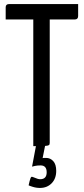

<svg xmlns="http://www.w3.org/2000/svg" viewBox="-20 -720 413 946"><path d="M365 -641Q365 -624 348 -624H225V-16Q225 -8 221 -5Q217 -2 202 -1L190 59Q191 58 207 58Q228 58 242.5 74Q257 90 257 122Q257 160 234.5 183Q212 206 177 206Q158 206 139.5 200Q121 194 121 193Q122 188 126 172Q130 156 134 152Q137 149 152 156Q167 163 178 163Q210 163 210 129Q210 95 180 95Q164 95 152.5 97.5Q141 100 138 101L157 0H144V-624H8V-684Q8 -700 25 -700H365Z"/></svg>

Font: Yanone Kaffeesatz
Style: Regular
Weight: 400
Designer: Yanone (Cyrillic: Daniel Pouzeot & Huerta Tipografica)
Foundry: Yanone
Version: Version 1.100;PS 001.100;hotconv 1.0.70;makeotf.lib2.5.58329